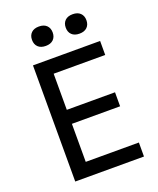

<svg xmlns="http://www.w3.org/2000/svg" viewBox="-167 -1034 935 1134"><g transform="rotate(-20 300.0 -467.0)"><path d="M106 -730H528V-642H204V-415H507V-327H204V-88H538V0H106ZM152 -873Q152 -901 169 -917.5Q186 -934 217 -934Q248 -934 265 -917.5Q282 -901 282 -873Q282 -845 265 -828.5Q248 -812 217 -812Q186 -812 169 -828.5Q152 -845 152 -873ZM364 -873Q364 -901 381 -917.5Q398 -934 429 -934Q460 -934 477 -917.5Q494 -901 494 -873Q494 -845 477 -828.5Q460 -812 429 -812Q398 -812 381 -828.5Q364 -845 364 -873Z"/></g></svg>

Font: Sora-SIA
Style: Regular
Weight: 400
Designer: Jonathan Barnbrook, Julián Moncada
Foundry: Barnbrook Fonts
Version: Version 2.000